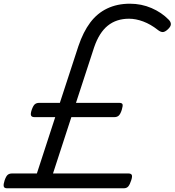

<svg xmlns="http://www.w3.org/2000/svg" viewBox="-50 -1016 942 1036"><path d="M-11 0Q-28 0 -30 -11Q-32 -22 -25 -43Q-17 -66 -8 -73Q1 -80 15 -80H149L248 -384H136Q121 -384 117.5 -393Q114 -402 121 -423Q129 -446 138 -453.5Q147 -461 162 -461H273L373 -767Q399 -844 437 -894.5Q475 -945 529 -970.5Q583 -996 651 -996Q713 -996 767.5 -972.5Q822 -949 860 -910Q872 -898 872 -885.5Q872 -873 856 -858Q840 -843 828 -843Q816 -843 801 -855Q763 -885 723 -900Q683 -915 646 -915Q578 -915 531.5 -877.5Q485 -840 458 -761L360 -461H593Q608 -461 611 -453.5Q614 -446 607 -423Q600 -401 591 -392.5Q582 -384 567 -384H335L236 -80H643Q657 -80 661 -72Q665 -64 658 -43Q651 -21 642.5 -10.5Q634 0 617 0Z"/></svg>

Font: Playwrite IE
Style: Regular
Weight: 400
Designer: Veronika Burian, José Scaglione
Foundry: TypeTogether
Version: Version 1.002